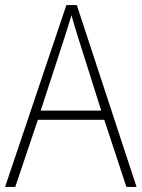

<svg xmlns="http://www.w3.org/2000/svg" viewBox="-20 -735 557 755"><path d="M477 0H517L282 -715H241L0 0H40L129 -264H390ZM288 -585 378 -300H140L233 -585C242 -614 252 -644 261 -675C270 -642 280 -611 288 -585Z"/></svg>

Font: Noto Sans Gurmukhi UI SemiCondensed ExtraLight
Style: Regular
Weight: 200
Width: 4
Designer: Jelle Bosma - Monotype Design Team
Foundry: Monotype Imaging Inc.
Version: Version 2.004